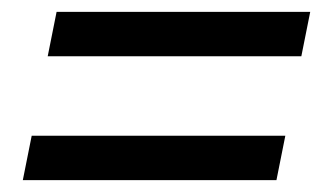

<svg xmlns="http://www.w3.org/2000/svg" viewBox="-20 -486 544 324"><path d="M503.5 -466 488.5 -391H60.5L75.5 -466ZM461.5 -257 446.5 -182H18.5L33.5 -257Z"/></svg>

Font: Argentum Sans
Style: Italic
Weight: 400
Italic angle: -11.3099°
Designer: Julieta Ulanovsky, Owen Earl, Rasmus Andersson, Cristiano Sobral
Foundry: The Argentum Sans Project Authors
Version: Version 3.131; ttfautohint (v1.8.4.7-5d5b-dirty)